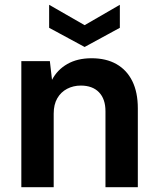

<svg xmlns="http://www.w3.org/2000/svg" viewBox="-20 -781 665 801"><path d="M69 0V-526H188L197 -448Q219 -490 261 -514Q303 -538 362 -538Q423 -538 466 -513.5Q509 -489 532 -442.5Q555 -396 555 -329V0H420V-317Q420 -368 393 -396Q366 -424 317 -424Q286 -424 260 -410.5Q234 -397 219 -371Q204 -345 204 -307V0ZM333 -585 185 -665V-761L333 -676L480 -761V-665Z"/></svg>

Font: DM Sans 9pt
Style: Bold
Weight: 700
Version: Version 4.004;gftools[0.9.30]